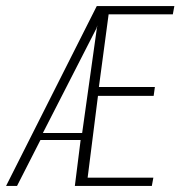

<svg xmlns="http://www.w3.org/2000/svg" viewBox="-48 -611 599 631"><path d="M-28 0 270 -591H525L520 -564H309L277 -325H461L457 -296H274L240 -27H456L451 0H198L217 -151H85L8 0ZM93 -174H222L270 -516L272 -528L269 -518Z"/></svg>

Font: Alumni Sans ExtraLight
Style: Italic
Weight: 250
Italic angle: -8°
Version: Version 1.016